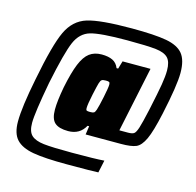

<svg xmlns="http://www.w3.org/2000/svg" viewBox="-114 -815 1065 1042"><g transform="rotate(15 418.0 -294.0)"><path d="M34 -48Q34 -129 67 -294Q106 -496 142.5 -573.5Q179 -651 251.5 -673.5Q324 -696 501 -696Q630 -696 695.5 -684Q761 -672 789.5 -637Q818 -602 818 -530Q818 -460 782 -294Q759 -188 738 -143Q717 -98 690 -86.5Q663 -75 605 -75H407L414 -123H405Q375 -68 310 -68Q258 -68 234.5 -89Q211 -110 211 -163Q211 -210 226 -291Q244 -379 264 -427.5Q284 -476 311.5 -496.5Q339 -517 380 -517Q417 -517 441 -505.5Q465 -494 476 -466H485L498 -510H655L578 -144H626Q650 -144 660 -151Q670 -158 679.5 -187.5Q689 -217 706 -294Q728 -396 736 -444Q744 -492 744 -524Q744 -573 723.5 -594.5Q703 -616 654.5 -621.5Q606 -627 494 -627Q343 -627 288 -611Q233 -595 206.5 -534Q180 -473 143 -294Q110 -117 110 -61Q110 -12 132 8.5Q154 29 202 34.5Q250 40 361 40Q490 40 542 36L527 106Q497 108 349 108Q226 108 160.5 96.5Q95 85 64.5 52Q34 19 34 -48ZM431 -221Q438 -242 449.5 -297Q461 -352 461 -369Q461 -380 456.5 -383Q452 -386 438 -386Q421 -386 414.5 -381.5Q408 -377 403 -360Q398 -343 387 -292Q375 -236 375 -214Q375 -204 379.5 -201.5Q384 -199 399 -199Q414 -199 420 -202.5Q426 -206 431 -221Z"/></g></svg>

Font: Saira Semi Condensed Black
Style: Italic
Weight: 900
Width: 4
Italic angle: -12°
Designer: Hector Gatti with collaboration of the Omnibus-Type team
Foundry: Omnibus-Type
Version: Version 1.001; ttfautohint (v1.8)